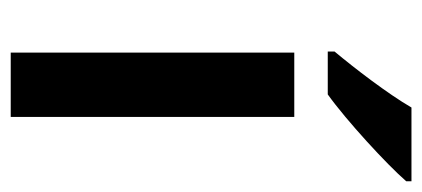

<svg xmlns="http://www.w3.org/2000/svg" viewBox="-240 -566 806 367"><g transform="rotate(90 163.5 -383.0)"><path d="M327 -756V-766H186C160 -721 110 -656 79 -619V-606H161C210 -641 295 -719 327 -756ZM204 0V-542H81V0Z"/></g></svg>

Font: Noto Sans New Tai Lue Semibold
Style: Regular
Weight: 600
Designer: Monotype Design Team
Foundry: Monotype Imaging Inc.
Version: Version 2.004